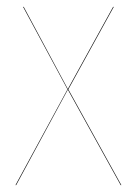

<svg xmlns="http://www.w3.org/2000/svg" viewBox="-20 -537 397 557"><path d="M178.2 -277.8 332 0H330.1L176.8 -276.9L26.9 0H24.9L175.8 -277.8L46.9 -517.1H48.8L176.8 -278.8L308.1 -517.1H310.1Z"/></svg>

Font: Fira Sans Compressed Two
Style: Regular
Weight: 100
Width: 1
Designer: Carrois Corporate & Edenspiekermann AG
Foundry: Carrois Corporate GbR & Edenspiekermann AG
Version: Version 4.203;PS 004.203;hotconv 1.0.88;makeotf.lib2.5.64775